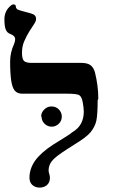

<svg xmlns="http://www.w3.org/2000/svg" viewBox="-30 -837 517 873"><path d="M417 -388 414 -381Q414 -316 408 -288Q402 -261 382 -236Q363 -213 310 -181Q238 -136 220 -119Q203 -104 197 -90Q191 -76 191 -62Q191 -55 194 -46Q197 -37 197 -29Q197 -8 184 4Q170 16 151 16Q130 16 117 4Q104 -8 104 -29Q104 -70 130 -107Q156 -143 211 -179Q241 -197 269 -215Q290 -228 299 -236Q351 -266 351 -330Q351 -345 346 -373Q341 -399 329 -405Q317 -411 274 -411H71Q49 -411 37 -425Q26 -438 21 -470Q16 -505 16 -557Q16 -598 34 -637Q39 -649 39 -659Q39 -674 16 -683Q2 -688 -4 -703Q-10 -718 -10 -750Q-10 -766 -4 -781Q1 -794 13 -806Q24 -817 31 -817Q42 -817 42 -807Q42 -801 47 -796Q51 -792 70 -787Q114 -776 123 -771Q134 -765 134 -751Q134 -740 124 -726Q115 -713 102 -692Q91 -674 80 -649Q70 -626 70 -597Q70 -569 79 -560Q88 -551 114 -551H340Q367 -551 381 -541Q396 -530 402 -507Q409 -478 413 -449Q417 -418 417 -388ZM159 -307 157 -306Q157 -325 171 -339Q185 -353 204 -353Q224 -353 237 -340Q251 -326 251 -307Q251 -288 238 -275Q224 -261 205 -261Q186 -261 172 -275Q159 -288 159 -307Z"/></svg>

Font: Libra Serif Modern
Style: Bold
Weight: 700
Designer: Stefan Peev, Context Ltd
Foundry: Ascender Corporation
Version: Version 1.000